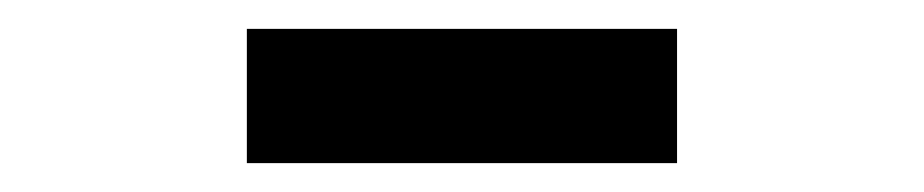

<svg xmlns="http://www.w3.org/2000/svg" viewBox="-20 -741 640 133"><path d="M151 -721H449V-628H151Z"/></svg>

Font: IBMPlexSans-SemiBold
Style: Regular
Weight: 600
Designer: Mike Abbink, Paul van der Laan, Pieter van Rosmalen
Foundry: Bold Monday
Version: Version 3.1